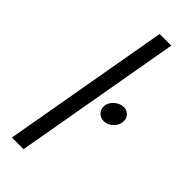

<svg xmlns="http://www.w3.org/2000/svg" viewBox="-243 -764 793 793"><g transform="rotate(45 154.0 -367.0)"><path d="M158 -734H226L97 0H29ZM206 -358Q206 -380 225 -398Q244 -416 267 -416Q285 -416 296.5 -404.5Q308 -393 308 -375Q308 -352 290 -334Q272 -316 250 -316Q231 -316 218.5 -328Q206 -340 206 -358Z"/></g></svg>

Font: Niramit Light
Style: Italic
Weight: 300
Italic angle: -10°
Designer: Katatrad Aksorn Co.,Ltd.
Foundry: Cadson Demak Co.,Ltd.
Version: Version 1.000; ttfautohint (v1.6)